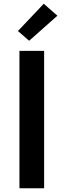

<svg xmlns="http://www.w3.org/2000/svg" viewBox="-20 -1007 340 1027"><path d="M84 0V-735H216V0ZM136 -789 76 -841 214 -987 287 -923Z"/></svg>

Font: Iosevka Aile Extrabold
Style: Regular
Weight: 800
Designer: Belleve Invis
Foundry: Belleve Invis
Version: Version 27.3.5; ttfautohint (v1.8.4)